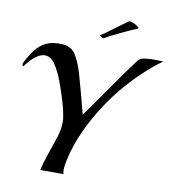

<svg xmlns="http://www.w3.org/2000/svg" viewBox="-94 -963 944 1045"><g transform="rotate(10 378.0 -440.5)"><path d="M199 0Q207 -36 221 -78.5Q235 -121 251 -167Q274 -227 274 -276Q274 -281 274 -286.5Q274 -292 273 -297Q267 -340 251 -393Q235 -446 216 -497Q197 -547 173 -583Q149 -619 115 -619Q94 -619 68.5 -601Q43 -583 11 -541Q10 -540 9 -540Q6 -540 5 -547Q4 -554 5 -557Q27 -601 51.5 -633Q76 -665 110.5 -681.5Q145 -698 197 -695Q247 -693 271 -657Q295 -621 314 -559Q329 -507 345 -447.5Q361 -388 374 -337Q412 -389 455 -451Q498 -513 540.5 -573Q583 -633 617 -678Q628 -692 651 -695.5Q674 -699 699 -699Q715 -699 730 -698.5Q745 -698 756 -698Q712 -667 661 -620Q610 -573 560 -515Q516 -464 470 -394Q424 -324 387 -243.5Q350 -163 332 -80Q328 -63 326 -48.5Q324 -34 324 -23Q324 -7 328 0ZM415 -766H414Q410 -766 400 -771Q390 -776 391 -778Q399 -782 423 -799.5Q447 -817 477 -839.5Q507 -862 531 -879Q536 -883 547.5 -880Q559 -877 570.5 -870.5Q582 -864 588 -858Q594 -852 588 -850Q552 -835 515 -817.5Q478 -800 450.5 -786Q423 -772 415 -766Z"/></g></svg>

Font: Playball
Style: Regular
Weight: 400
Designer: Robert E. Leuschke
Foundry: Robert E. Leuschke
Version: Version 1.010